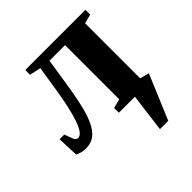

<svg xmlns="http://www.w3.org/2000/svg" viewBox="-177 -590 914 914"><g transform="rotate(-45 280.5 -133.0)"><path d="M439.9 193.4H383.8L408.7 0H300.8V-32.2L347.2 -43.9V-408.7H242.2L222.7 -282.2Q203.1 -155.8 184.3 -99.6Q165.5 -43.5 138.4 -16.8Q111.3 9.8 70.8 9.8Q54.7 9.8 39.6 5.9Q24.4 2 16.1 -3.4L12.2 -110.4H43.5L59.6 -67.4Q66.9 -51.8 79.1 -51.8Q129.4 -51.8 166.5 -287.6L186.5 -414.6L129.4 -426.8V-459H534.7V-426.8L488.3 -415V-43.9L534.7 -32.2Z"/></g></svg>

Font: Tinos
Style: Bold
Weight: 700
Designer: Steve Matteson
Foundry: Monotype Imaging Inc.
Version: Version 1.23